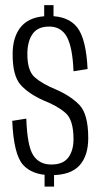

<svg xmlns="http://www.w3.org/2000/svg" viewBox="-20 -702 375 730"><path d="M148 -623.5H183.5V-682.5H148ZM149.5 7.5H185.5V-52H149.5ZM174.5 -36Q248.5 -36 282 -72.8Q315.5 -109.5 315.5 -177Q315.5 -269 281.2 -303.8Q247 -338.5 191 -362.5Q140 -383.5 112 -408.2Q84 -433 84 -496Q84 -544.5 103.8 -572.8Q123.5 -601 167 -601Q213 -601 234.5 -561.2Q256 -521.5 259.5 -431L313 -439.5Q307.5 -554 273.8 -597.5Q240 -641 167.5 -641Q96 -641 62 -602.8Q28 -564.5 28 -495.5Q28 -413 58.8 -379Q89.5 -345 147 -319.5Q199 -299 229.2 -272.5Q259.5 -246 259.5 -172.5Q259.5 -130 239.8 -103.2Q220 -76.5 175 -76.5Q129 -76.5 106.2 -112Q83.5 -147.5 80 -251L26.5 -242.5Q32 -115.5 67.2 -75.8Q102.5 -36 174.5 -36Z"/></svg>

Font: Anybody Condensed Light
Style: Regular
Weight: 300
Width: 3
Designer: Tyler Finck
Foundry: Etcetera Type Company
Version: Version 1.113;gftools[0.9.25]